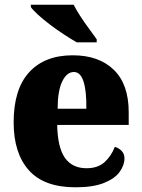

<svg xmlns="http://www.w3.org/2000/svg" viewBox="-20 -786 602 816"><path d="M301 10Q167 10 102.5 -62.5Q38 -135 38 -266Q38 -407 104 -479Q170 -551 289 -551Q400 -551 463.5 -489.5Q527 -428 527 -309V-255H223Q225 -159 256 -115Q287 -71 348 -71Q396 -71 424.5 -97Q453 -123 468 -162Q485 -157 497 -144.5Q509 -132 509 -113Q509 -84 488.5 -55.5Q468 -27 422 -8.5Q376 10 301 10ZM347 -324Q348 -399 335 -439.5Q322 -480 294 -480Q264 -480 244.5 -440Q225 -400 225 -324ZM306 -606Q282 -620 252 -639.5Q222 -659 193 -681Q164 -703 142 -723Q120 -743 111 -756V-766H293Q304 -744 321.5 -717Q339 -690 358.5 -664Q378 -638 391 -619V-606Z"/></svg>

Font: Noto Serif Khmer SemiCondensed Black
Style: Regular
Weight: 900
Width: 4
Designer: Danh Hong and the Monotype Design Team
Foundry: Monotype Imaging Inc.
Version: Version 2.004